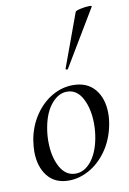

<svg xmlns="http://www.w3.org/2000/svg" viewBox="-85 -783 571 850"><g transform="rotate(-10 200.5 -358.5)"><path d="M26 -139Q26 -161 31 -193Q42 -252 73.5 -299Q105 -346 150 -372.5Q195 -399 245 -399Q309 -399 343.5 -357.5Q378 -316 378 -248Q378 -222 372 -193Q359 -130 325.5 -83Q292 -36 247 -11Q202 14 155 14Q93 14 59.5 -28.5Q26 -71 26 -139ZM302 -149Q308 -181 308 -214Q308 -281 283.5 -328Q259 -375 214 -375Q176 -375 144.5 -338Q113 -301 101 -236Q95 -205 95 -172Q95 -104 120 -57.5Q145 -11 190 -11Q229 -11 259.5 -48Q290 -85 302 -149ZM226 -476 314 -716Q315 -721 337.5 -726Q360 -731 377 -731Q391 -731 388 -727L236 -473Q235 -470 229.5 -472Q224 -474 226 -476Z"/></g></svg>

Font: Cormorant Garamond Medium
Style: Italic
Weight: 500
Italic angle: -10°
Designer: Christian Thalmann (Catharsis Fonts)
Foundry: Catharsis Fonts
Version: Version 4.000